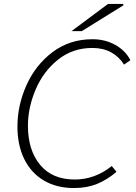

<svg xmlns="http://www.w3.org/2000/svg" viewBox="-20 -936 687 969"><path d="M68 -297Q68 -405 114 -507Q160 -609 246 -673.5Q332 -738 447 -738Q511 -738 562.5 -709Q614 -680 638 -632L606 -610Q581 -650 540.5 -672Q500 -694 446 -694Q347 -694 273 -635Q199 -576 160 -484.5Q121 -393 121 -301Q121 -178 182.5 -104Q244 -30 357 -30Q459 -30 544 -98L568 -69Q520 -28 469 -7.5Q418 13 353 13Q265 13 200.5 -25.5Q136 -64 102 -134Q68 -204 68 -297ZM525 -916H600L604 -910L393 -779H341Z"/></svg>

Font: Nebula Sans Light
Style: Regular
Weight: 300
Italic angle: -9°
Designer: Paul D. Hunt for Adobe (as Source Sans)
Foundry: Nebula Entertainment & Broadcasting LLC
Version: Version 1.010